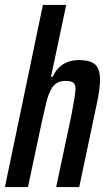

<svg xmlns="http://www.w3.org/2000/svg" viewBox="-25 -763 434 783"><path d="M-5 0 150 -743H245L183 -450H190Q201 -474 216.5 -488.5Q232 -503 252 -510.5Q272 -518 296 -518Q328 -518 347 -510Q366 -502 374.5 -484.5Q383 -467 383 -438Q383 -420 379.5 -394Q376 -368 369 -336L298 0H204L266 -292Q274 -334 278 -359Q282 -384 283 -399Q283 -420 273 -426.5Q263 -433 241 -433Q220 -433 206 -424Q192 -415 182 -396Q172 -377 164.5 -347.5Q157 -318 148 -277L89 0Z"/></svg>

Font: Saira ExtraCondensed SemiBold
Style: Italic
Weight: 600
Width: 2
Italic angle: -12°
Designer: Hector Gatti with collaboration of the Omnibus-Type team
Foundry: Omnibus-Type
Version: Version 1.101